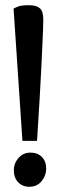

<svg xmlns="http://www.w3.org/2000/svg" viewBox="-20 -700 246 736"><path d="M66 -160 32 -667Q37 -670 49.5 -675Q62 -680 89 -680Q115 -680 127 -672.5Q139 -665 142.5 -652.5Q146 -640 146 -626Q146 -610 145 -586.5Q144 -563 142.5 -528Q141 -493 138.5 -442.5Q136 -392 132 -322.5Q128 -253 122 -160ZM92 16Q66 16 49.5 -1.5Q33 -19 33 -47Q33 -74 51 -94.5Q69 -115 97 -115Q124 -115 140.5 -98.5Q157 -82 157 -53Q157 -27 139.5 -5.5Q122 16 92 16Z"/></svg>

Font: Faustina Medium
Style: Regular
Weight: 500
Designer: Alfonso Garcia
Foundry: http://www.omnibus-type.com
Version: Version 1.200